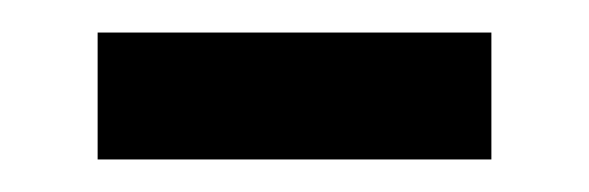

<svg xmlns="http://www.w3.org/2000/svg" viewBox="-20 -327 362 118"><path d="M40 -229V-307H282V-229Z"/></svg>

Font: Noto Sans Tai Le
Style: Regular
Weight: 400
Designer: Monotype Design Team
Foundry: Monotype Imaging Inc.
Version: Version 2.002; ttfautohint (v1.8.4.7-5d5b)